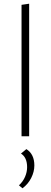

<svg xmlns="http://www.w3.org/2000/svg" viewBox="-20 -734 273 1034"><path d="M96 -708 137 -714V0H96ZM82 264Q103 245 114.5 219Q126 193 126 166Q126 114 93 93L122 69Q165 96 165 157Q165 191 148 224.5Q131 258 101 280Z"/></svg>

Font: Ysabeau Light
Style: Regular
Weight: 300
Designer: Christian Thalmann (Catharsis Fonts)
Version: Version 0.003